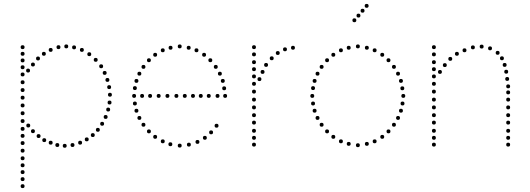

<svg xmlns="http://www.w3.org/2000/svg" viewBox="-20 -752 2718 985"><path d="M240 -486Q230 -486 230 -496Q230 -506 240 -506Q250 -506 250 -496Q250 -486 240 -486ZM280 -500Q270 -500 270 -510Q270 -520 280 -520Q290 -520 290 -510Q290 -500 280 -500ZM320 -504Q310 -504 310 -514Q310 -524 320 -524Q330 -524 330 -514Q330 -504 320 -504ZM360 -499Q350 -499 350 -509Q350 -519 360 -519Q370 -519 370 -509Q370 -499 360 -499ZM400 -486Q390 -486 390 -496Q390 -506 400 -506Q410 -506 410 -496Q410 -486 400 -486ZM205 -466Q195 -466 195 -476Q195 -486 205 -486Q215 -486 215 -476Q215 -466 205 -466ZM438 -464Q428 -464 428 -474Q428 -484 438 -484Q448 -484 448 -474Q448 -464 438 -464ZM175 -442Q165 -442 165 -452Q165 -462 175 -462Q185 -462 185 -452Q185 -442 175 -442ZM471 -435Q461 -435 461 -445Q461 -455 471 -455Q481 -455 481 -445Q481 -435 471 -435ZM517 -368Q507 -368 507 -378Q507 -388 517 -388Q527 -388 527 -378Q527 -368 517 -368ZM531 -332Q521 -332 521 -342Q521 -352 531 -352Q541 -352 541 -342Q541 -332 531 -332ZM544 -256Q534 -256 534 -266Q534 -276 544 -276Q554 -276 554 -266Q554 -256 544 -256ZM542 -216Q532 -216 532 -226Q532 -236 542 -236Q552 -236 552 -226Q552 -216 542 -216ZM535 -180Q525 -180 525 -190Q525 -200 535 -200Q545 -200 545 -190Q545 -180 535 -180ZM522 -142Q512 -142 512 -152Q512 -162 522 -162Q532 -162 532 -152Q532 -142 522 -142ZM504 -107Q494 -107 494 -117Q494 -127 504 -127Q514 -127 514 -117Q514 -107 504 -107ZM149 -69Q139 -69 139 -79Q139 -89 149 -89Q159 -89 159 -79Q159 -69 149 -69ZM482 -76Q472 -76 472 -86Q472 -96 482 -96Q492 -96 492 -86Q492 -76 482 -76ZM207 -23Q197 -23 197 -33Q197 -43 207 -43Q217 -43 217 -33Q217 -23 207 -23ZM240 -10Q230 -10 230 -20Q230 -30 240 -30Q250 -30 250 -20Q250 -10 240 -10ZM391 -10Q381 -10 381 -20Q381 -30 391 -30Q401 -30 401 -20Q401 -10 391 -10ZM425 -27Q415 -27 415 -37Q415 -47 425 -47Q435 -47 435 -37Q435 -27 425 -27ZM96 -241Q86 -241 86 -251Q86 -261 96 -261Q106 -261 106 -251Q106 -241 96 -241ZM96 -201Q86 -201 86 -211Q86 -221 96 -221Q106 -221 106 -211Q106 -201 96 -201ZM96 -161Q86 -161 86 -171Q86 -181 96 -181Q106 -181 106 -171Q106 -161 96 -161ZM96 -121Q86 -121 86 -131Q86 -141 96 -141Q106 -141 106 -131Q106 -121 96 -121ZM96 -81Q86 -81 86 -91Q86 -101 96 -101Q106 -101 106 -91Q106 -81 96 -81ZM96 -45Q86 -45 86 -55Q86 -65 96 -65Q106 -65 106 -55Q106 -45 96 -45ZM96 -8Q86 -8 86 -18Q86 -28 96 -28Q106 -28 106 -18Q106 -8 96 -8ZM96 177Q86 177 86 167Q86 157 96 157Q106 157 106 167Q106 177 96 177ZM96 213Q86 213 86 203Q86 193 96 193Q106 193 106 203Q106 213 96 213ZM96 -500Q86 -500 86 -510Q86 -520 96 -520Q106 -520 106 -510Q106 -500 96 -500ZM96 -397Q86 -397 86 -407Q86 -417 96 -417Q106 -417 106 -407Q106 -397 96 -397ZM96 -360Q86 -360 86 -370Q86 -380 96 -380Q106 -380 106 -370Q106 -360 96 -360ZM96 -320Q86 -320 86 -330Q86 -340 96 -340Q106 -340 106 -330Q106 -320 96 -320ZM96 -280Q86 -280 86 -290Q86 -300 96 -300Q106 -300 106 -290Q106 -280 96 -280ZM96 31Q86 31 86 21Q86 11 96 11Q106 11 106 21Q106 31 96 31ZM96 70Q86 70 86 60Q86 50 96 50Q106 50 106 60Q106 70 96 70ZM96 106Q86 106 86 96Q86 86 96 86Q106 86 106 96Q106 106 96 106ZM96 141Q86 141 86 131Q86 121 96 121Q106 121 106 131Q106 141 96 141ZM96 -432Q86 -432 86 -442Q86 -452 96 -452Q106 -452 106 -442Q106 -432 96 -432ZM499 -402Q489 -402 489 -412Q489 -422 499 -422Q509 -422 509 -412Q509 -402 499 -402ZM540 -295Q530 -295 530 -305Q530 -315 540 -315Q550 -315 550 -305Q550 -295 540 -295ZM149 -411Q139 -411 139 -421Q139 -431 149 -431Q159 -431 159 -421Q159 -411 149 -411ZM124 -380Q114 -380 114 -390Q114 -400 124 -400Q134 -400 134 -390Q134 -380 124 -380ZM125 -98Q115 -98 115 -108Q115 -118 125 -118Q135 -118 135 -108Q135 -98 125 -98ZM312 6Q302 6 302 -4Q302 -14 312 -14Q322 -14 322 -4Q322 6 312 6ZM274 2Q264 2 264 -8Q264 -18 274 -18Q284 -18 284 -8Q284 2 274 2ZM178 -44Q168 -44 168 -54Q168 -64 178 -64Q188 -64 188 -54Q188 -44 178 -44ZM352 2Q342 2 342 -8Q342 -18 352 -18Q362 -18 362 -8Q362 2 352 2ZM456 -49Q446 -49 446 -59Q446 -69 456 -69Q466 -69 466 -59Q466 -49 456 -49ZM96 -466Q86 -466 86 -476Q86 -486 96 -486Q106 -486 106 -476Q106 -466 96 -466Z M902 -504Q892 -504 892 -514Q892 -524 902 -524Q912 -524 912 -514Q912 -504 902 -504ZM948 -497Q938 -497 938 -507Q938 -517 948 -517Q958 -517 958 -507Q958 -497 948 -497ZM988 -484Q978 -484 978 -494Q978 -504 988 -504Q998 -504 998 -494Q998 -484 988 -484ZM1027 -461Q1017 -461 1017 -471Q1017 -481 1027 -481Q1037 -481 1037 -471Q1037 -461 1027 -461ZM1059 -433Q1049 -433 1049 -443Q1049 -453 1059 -453Q1069 -453 1069 -443Q1069 -433 1059 -433ZM1108 -364Q1098 -364 1098 -374Q1098 -384 1108 -384Q1118 -384 1118 -374Q1118 -364 1108 -364ZM1123 -327Q1113 -327 1113 -337Q1113 -347 1123 -347Q1133 -347 1133 -337Q1133 -327 1123 -327ZM1135 -250Q1125 -250 1125 -260Q1125 -270 1135 -270Q1145 -270 1145 -260Q1145 -250 1135 -250ZM1087 -399Q1077 -399 1077 -409Q1077 -419 1087 -419Q1097 -419 1097 -409Q1097 -399 1087 -399ZM1130 -289Q1120 -289 1120 -299Q1120 -309 1130 -309Q1140 -309 1140 -299Q1140 -289 1130 -289ZM855 -497Q845 -497 845 -507Q845 -517 855 -517Q865 -517 865 -507Q865 -497 855 -497ZM815 -484Q805 -484 805 -494Q805 -504 815 -504Q825 -504 825 -494Q825 -484 815 -484ZM776 -461Q766 -461 766 -471Q766 -481 776 -481Q786 -481 786 -471Q786 -461 776 -461ZM744 -433Q734 -433 734 -443Q734 -453 744 -453Q754 -453 754 -443Q754 -433 744 -433ZM695 -364Q685 -364 685 -374Q685 -384 695 -384Q705 -384 705 -374Q705 -364 695 -364ZM680 -327Q670 -327 670 -337Q670 -347 680 -347Q690 -347 690 -337Q690 -327 680 -327ZM668 -250Q658 -250 658 -260Q658 -270 668 -270Q678 -270 678 -260Q678 -250 668 -250ZM716 -399Q706 -399 706 -409Q706 -419 716 -419Q726 -419 726 -409Q726 -399 716 -399ZM672 -290Q662 -290 662 -300Q662 -310 672 -310Q682 -310 682 -300Q682 -290 672 -290ZM902 -15Q912 -15 912 -5Q912 5 902 5Q892 5 892 -5Q892 -15 902 -15ZM949 -20Q959 -20 959 -10Q959 0 949 0Q939 0 939 -10Q939 -20 949 -20ZM993 -34Q1003 -34 1003 -24Q1003 -14 993 -14Q983 -14 983 -24Q983 -34 993 -34ZM1031 -55Q1041 -55 1041 -45Q1041 -35 1031 -35Q1021 -35 1021 -45Q1021 -55 1031 -55ZM1063 -83Q1073 -83 1073 -73Q1073 -63 1063 -63Q1053 -63 1053 -73Q1053 -83 1063 -83ZM1091 -117Q1101 -117 1101 -107Q1101 -97 1091 -97Q1081 -97 1081 -107Q1081 -117 1091 -117ZM854 -22Q864 -22 864 -12Q864 -2 854 -2Q844 -2 844 -12Q844 -22 854 -22ZM815 -37Q825 -37 825 -27Q825 -17 815 -17Q805 -17 805 -27Q805 -37 815 -37ZM776 -60Q786 -60 786 -50Q786 -40 776 -40Q766 -40 766 -50Q766 -60 776 -60ZM744 -88Q754 -88 754 -78Q754 -68 744 -68Q734 -68 734 -78Q734 -88 744 -88ZM695 -157Q705 -157 705 -147Q705 -137 695 -137Q685 -137 685 -147Q685 -157 695 -157ZM680 -194Q690 -194 690 -184Q690 -174 680 -174Q670 -174 670 -184Q670 -194 680 -194ZM716 -122Q726 -122 726 -112Q726 -102 716 -102Q706 -102 706 -112Q706 -122 716 -122ZM672 -231Q682 -231 682 -221Q682 -211 672 -211Q662 -211 662 -221Q662 -231 672 -231ZM1096 -250Q1086 -250 1086 -260Q1086 -270 1096 -270Q1106 -270 1106 -260Q1106 -250 1096 -250ZM1051 -250Q1041 -250 1041 -260Q1041 -270 1051 -270Q1061 -270 1061 -260Q1061 -250 1051 -250ZM1010 -250Q1000 -250 1000 -260Q1000 -270 1010 -270Q1020 -270 1020 -260Q1020 -250 1010 -250ZM970 -250Q960 -250 960 -260Q960 -270 970 -270Q980 -270 980 -260Q980 -250 970 -250ZM928 -250Q918 -250 918 -260Q918 -270 928 -270Q938 -270 938 -260Q938 -250 928 -250ZM885 -250Q875 -250 875 -260Q875 -270 885 -270Q895 -270 895 -260Q895 -250 885 -250ZM839 -250Q829 -250 829 -260Q829 -270 839 -270Q849 -270 849 -260Q849 -250 839 -250ZM794 -250Q784 -250 784 -260Q784 -270 794 -270Q804 -270 804 -260Q804 -250 794 -250ZM750 -250Q740 -250 740 -260Q740 -270 750 -270Q760 -270 760 -260Q760 -250 750 -250ZM709 -250Q699 -250 699 -260Q699 -270 709 -270Q719 -270 719 -260Q719 -250 709 -250Z M1283 -231Q1273 -231 1273 -241Q1273 -251 1283 -251Q1293 -251 1293 -241Q1293 -231 1283 -231ZM1283 -191Q1273 -191 1273 -201Q1273 -211 1283 -211Q1293 -211 1293 -201Q1293 -191 1283 -191ZM1283 -151Q1273 -151 1273 -161Q1273 -171 1283 -171Q1293 -171 1293 -161Q1293 -151 1283 -151ZM1283 -113Q1273 -113 1273 -123Q1273 -133 1283 -133Q1293 -133 1293 -123Q1293 -113 1283 -113ZM1283 -71Q1273 -71 1273 -81Q1273 -91 1283 -91Q1293 -91 1293 -81Q1293 -71 1283 -71ZM1283 -35Q1273 -35 1273 -45Q1273 -55 1283 -55Q1293 -55 1293 -45Q1293 -35 1283 -35ZM1283 0Q1273 0 1273 -10Q1273 -20 1283 -20Q1293 -20 1293 -10Q1293 0 1283 0ZM1283 -500Q1273 -500 1273 -510Q1273 -520 1283 -520Q1293 -520 1293 -510Q1293 -500 1283 -500ZM1283 -387Q1273 -387 1273 -397Q1273 -407 1283 -407Q1293 -407 1293 -397Q1293 -387 1283 -387ZM1283 -350Q1273 -350 1273 -360Q1273 -370 1283 -370Q1293 -370 1293 -360Q1293 -350 1283 -350ZM1283 -312Q1273 -312 1273 -322Q1273 -332 1283 -332Q1293 -332 1293 -322Q1293 -312 1283 -312ZM1283 -272Q1273 -272 1273 -282Q1273 -292 1283 -292Q1293 -292 1293 -282Q1293 -272 1283 -272ZM1283 -423Q1273 -423 1273 -433Q1273 -443 1283 -443Q1293 -443 1293 -433Q1293 -423 1283 -423ZM1283 -463Q1273 -463 1273 -473Q1273 -483 1283 -483Q1293 -483 1293 -473Q1293 -463 1283 -463ZM1483 -497Q1473 -497 1473 -507Q1473 -517 1483 -517Q1493 -517 1493 -507Q1493 -497 1483 -497ZM1442 -489Q1432 -489 1432 -499Q1432 -509 1442 -509Q1452 -509 1452 -499Q1452 -489 1442 -489ZM1405 -470Q1395 -470 1395 -480Q1395 -490 1405 -490Q1415 -490 1415 -480Q1415 -470 1405 -470ZM1374 -443Q1364 -443 1364 -453Q1364 -463 1374 -463Q1384 -463 1384 -453Q1384 -443 1374 -443ZM1345 -409Q1335 -409 1335 -419Q1335 -429 1345 -429Q1355 -429 1355 -419Q1355 -409 1345 -409ZM1327 -373Q1317 -373 1317 -383Q1317 -393 1327 -393Q1337 -393 1337 -383Q1337 -373 1327 -373ZM1311 -336Q1301 -336 1301 -346Q1301 -356 1311 -356Q1321 -356 1321 -346Q1321 -336 1311 -336Z M1798 -638Q1788 -638 1788 -648Q1788 -658 1798 -658Q1808 -658 1808 -648Q1808 -638 1798 -638ZM1819 -662Q1809 -662 1809 -672Q1809 -682 1819 -682Q1829 -682 1829 -672Q1829 -662 1819 -662ZM1840 -687Q1830 -687 1830 -697Q1830 -707 1840 -707Q1850 -707 1850 -697Q1850 -687 1840 -687ZM1861 -712Q1851 -712 1851 -722Q1851 -732 1861 -732Q1871 -732 1871 -722Q1871 -712 1861 -712ZM1816 -504Q1806 -504 1806 -514Q1806 -524 1816 -524Q1826 -524 1826 -514Q1826 -504 1816 -504ZM1862 -497Q1852 -497 1852 -507Q1852 -517 1862 -517Q1872 -517 1872 -507Q1872 -497 1862 -497ZM1902 -484Q1892 -484 1892 -494Q1892 -504 1902 -504Q1912 -504 1912 -494Q1912 -484 1902 -484ZM1941 -461Q1931 -461 1931 -471Q1931 -481 1941 -481Q1951 -481 1951 -471Q1951 -461 1941 -461ZM1973 -433Q1963 -433 1963 -443Q1963 -453 1973 -453Q1983 -453 1983 -443Q1983 -433 1973 -433ZM2022 -364Q2012 -364 2012 -374Q2012 -384 2022 -384Q2032 -384 2032 -374Q2032 -364 2022 -364ZM2037 -327Q2027 -327 2027 -337Q2027 -347 2037 -347Q2047 -347 2047 -337Q2047 -327 2037 -327ZM2049 -250Q2039 -250 2039 -260Q2039 -270 2049 -270Q2059 -270 2059 -260Q2059 -250 2049 -250ZM2001 -399Q1991 -399 1991 -409Q1991 -419 2001 -419Q2011 -419 2011 -409Q2011 -399 2001 -399ZM2044 -289Q2034 -289 2034 -299Q2034 -309 2044 -309Q2054 -309 2054 -299Q2054 -289 2044 -289ZM1769 -497Q1759 -497 1759 -507Q1759 -517 1769 -517Q1779 -517 1779 -507Q1779 -497 1769 -497ZM1729 -484Q1719 -484 1719 -494Q1719 -504 1729 -504Q1739 -504 1739 -494Q1739 -484 1729 -484ZM1690 -461Q1680 -461 1680 -471Q1680 -481 1690 -481Q1700 -481 1700 -471Q1700 -461 1690 -461ZM1658 -433Q1648 -433 1648 -443Q1648 -453 1658 -453Q1668 -453 1668 -443Q1668 -433 1658 -433ZM1609 -364Q1599 -364 1599 -374Q1599 -384 1609 -384Q1619 -384 1619 -374Q1619 -364 1609 -364ZM1594 -327Q1584 -327 1584 -337Q1584 -347 1594 -347Q1604 -347 1604 -337Q1604 -327 1594 -327ZM1582 -250Q1572 -250 1572 -260Q1572 -270 1582 -270Q1592 -270 1592 -260Q1592 -250 1582 -250ZM1630 -399Q1620 -399 1620 -409Q1620 -419 1630 -419Q1640 -419 1640 -409Q1640 -399 1630 -399ZM1586 -290Q1576 -290 1576 -300Q1576 -310 1586 -310Q1596 -310 1596 -300Q1596 -290 1586 -290ZM1816 -17Q1826 -17 1826 -7Q1826 3 1816 3Q1806 3 1806 -7Q1806 -17 1816 -17ZM1862 -24Q1872 -24 1872 -14Q1872 -4 1862 -4Q1852 -4 1852 -14Q1852 -24 1862 -24ZM1902 -37Q1912 -37 1912 -27Q1912 -17 1902 -17Q1892 -17 1892 -27Q1892 -37 1902 -37ZM1941 -60Q1951 -60 1951 -50Q1951 -40 1941 -40Q1931 -40 1931 -50Q1931 -60 1941 -60ZM1973 -88Q1983 -88 1983 -78Q1983 -68 1973 -68Q1963 -68 1963 -78Q1963 -88 1973 -88ZM2022 -157Q2032 -157 2032 -147Q2032 -137 2022 -137Q2012 -137 2012 -147Q2012 -157 2022 -157ZM2037 -194Q2047 -194 2047 -184Q2047 -174 2037 -174Q2027 -174 2027 -184Q2027 -194 2037 -194ZM2001 -122Q2011 -122 2011 -112Q2011 -102 2001 -102Q1991 -102 1991 -112Q1991 -122 2001 -122ZM2045 -231Q2055 -231 2055 -221Q2055 -211 2045 -211Q2035 -211 2035 -221Q2035 -231 2045 -231ZM1769 -24Q1779 -24 1779 -14Q1779 -4 1769 -4Q1759 -4 1759 -14Q1759 -24 1769 -24ZM1729 -37Q1739 -37 1739 -27Q1739 -17 1729 -17Q1719 -17 1719 -27Q1719 -37 1729 -37ZM1690 -60Q1700 -60 1700 -50Q1700 -40 1690 -40Q1680 -40 1680 -50Q1680 -60 1690 -60ZM1658 -88Q1668 -88 1668 -78Q1668 -68 1658 -68Q1648 -68 1648 -78Q1648 -88 1658 -88ZM1609 -157Q1619 -157 1619 -147Q1619 -137 1609 -137Q1599 -137 1599 -147Q1599 -157 1609 -157ZM1594 -194Q1604 -194 1604 -184Q1604 -174 1594 -174Q1584 -174 1584 -184Q1584 -194 1594 -194ZM1630 -122Q1640 -122 1640 -112Q1640 -102 1630 -102Q1620 -102 1620 -112Q1620 -122 1630 -122ZM1586 -231Q1596 -231 1596 -221Q1596 -211 1586 -211Q1576 -211 1576 -221Q1576 -231 1586 -231Z M2206 -231Q2196 -231 2196 -241Q2196 -251 2206 -251Q2216 -251 2216 -241Q2216 -231 2206 -231ZM2206 -191Q2196 -191 2196 -201Q2196 -211 2206 -211Q2216 -211 2216 -201Q2216 -191 2206 -191ZM2206 -151Q2196 -151 2196 -161Q2196 -171 2206 -171Q2216 -171 2216 -161Q2216 -151 2206 -151ZM2206 -113Q2196 -113 2196 -123Q2196 -133 2206 -133Q2216 -133 2216 -123Q2216 -113 2206 -113ZM2206 -71Q2196 -71 2196 -81Q2196 -91 2206 -91Q2216 -91 2216 -81Q2216 -71 2206 -71ZM2206 -35Q2196 -35 2196 -45Q2196 -55 2206 -55Q2216 -55 2216 -45Q2216 -35 2206 -35ZM2206 0Q2196 0 2196 -10Q2196 -20 2206 -20Q2216 -20 2216 -10Q2216 0 2206 0ZM2206 -500Q2196 -500 2196 -510Q2196 -520 2206 -520Q2216 -520 2216 -510Q2216 -500 2206 -500ZM2206 -387Q2196 -387 2196 -397Q2196 -407 2206 -407Q2216 -407 2216 -397Q2216 -387 2206 -387ZM2206 -350Q2196 -350 2196 -360Q2196 -370 2206 -370Q2216 -370 2216 -360Q2216 -350 2206 -350ZM2206 -312Q2196 -312 2196 -322Q2196 -332 2206 -332Q2216 -332 2216 -322Q2216 -312 2206 -312ZM2206 -272Q2196 -272 2196 -282Q2196 -292 2206 -292Q2216 -292 2216 -282Q2216 -272 2206 -272ZM2206 -423Q2196 -423 2196 -433Q2196 -443 2206 -443Q2216 -443 2216 -433Q2216 -423 2206 -423ZM2206 -463Q2196 -463 2196 -473Q2196 -483 2206 -483Q2216 -483 2216 -473Q2216 -463 2206 -463ZM2587 -231Q2577 -231 2577 -241Q2577 -251 2587 -251Q2597 -251 2597 -241Q2597 -231 2587 -231ZM2587 -191Q2577 -191 2577 -201Q2577 -211 2587 -211Q2597 -211 2597 -201Q2597 -191 2587 -191ZM2587 -151Q2577 -151 2577 -161Q2577 -171 2587 -171Q2597 -171 2597 -161Q2597 -151 2587 -151ZM2587 -113Q2577 -113 2577 -123Q2577 -133 2587 -133Q2597 -133 2597 -123Q2597 -113 2587 -113ZM2587 -71Q2577 -71 2577 -81Q2577 -91 2587 -91Q2597 -91 2597 -81Q2597 -71 2587 -71ZM2587 -35Q2577 -35 2577 -45Q2577 -55 2587 -55Q2597 -55 2597 -45Q2597 -35 2587 -35ZM2587 0Q2577 0 2577 -10Q2577 -20 2587 -20Q2597 -20 2597 -10Q2597 0 2587 0ZM2406 -499Q2396 -499 2396 -509Q2396 -519 2406 -519Q2416 -519 2416 -509Q2416 -499 2406 -499ZM2451 -503Q2441 -503 2441 -513Q2441 -523 2451 -523Q2461 -523 2461 -513Q2461 -503 2451 -503ZM2494 -494Q2484 -494 2484 -504Q2484 -514 2494 -514Q2504 -514 2504 -504Q2504 -494 2494 -494ZM2533 -471Q2523 -471 2523 -481Q2523 -491 2533 -491Q2543 -491 2543 -481Q2543 -471 2533 -471ZM2555 -443Q2545 -443 2545 -453Q2545 -463 2555 -463Q2565 -463 2565 -453Q2565 -443 2555 -443ZM2577 -374Q2567 -374 2567 -384Q2567 -394 2577 -394Q2587 -394 2587 -384Q2587 -374 2577 -374ZM2582 -337Q2572 -337 2572 -347Q2572 -357 2582 -357Q2592 -357 2592 -347Q2592 -337 2582 -337ZM2569 -409Q2559 -409 2559 -419Q2559 -429 2569 -429Q2579 -429 2579 -419Q2579 -409 2569 -409ZM2587 -299Q2577 -299 2577 -309Q2577 -319 2587 -319Q2597 -319 2597 -309Q2597 -299 2587 -299ZM2363 -484Q2353 -484 2353 -494Q2353 -504 2363 -504Q2373 -504 2373 -494Q2373 -484 2363 -484ZM2587 -268Q2577 -268 2577 -278Q2577 -288 2587 -288Q2597 -288 2597 -278Q2597 -268 2587 -268ZM2324 -466Q2314 -466 2314 -476Q2314 -486 2324 -486Q2334 -486 2334 -476Q2334 -466 2324 -466ZM2290 -440Q2280 -440 2280 -450Q2280 -460 2290 -460Q2300 -460 2300 -450Q2300 -440 2290 -440ZM2262 -408Q2252 -408 2252 -418Q2252 -428 2262 -428Q2272 -428 2272 -418Q2272 -408 2262 -408ZM2237 -373Q2227 -373 2227 -383Q2227 -393 2237 -393Q2247 -393 2247 -383Q2247 -373 2237 -373Z"/></svg>

Font: Raleway Dots
Style: Regular
Weight: 400
Designer: Matt McInerney, Pablo Impallari, Rodrigo Fuenzalida, Brenda Gallo
Foundry: Matt McInerney, Pablo Impallari, Rodrigo Fuenzalida, Brenda Gallo
Version: Version 1.000